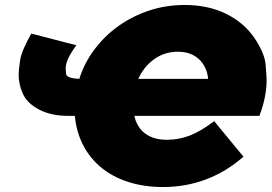

<svg xmlns="http://www.w3.org/2000/svg" viewBox="-20 -736 1092 772"><path d="M635 16Q560 16 497 -4Q434 -24 388 -61.5Q342 -99 314.5 -152Q287 -205 281 -270H257Q185 -270 137 -295.5Q89 -321 72 -358.8Q55 -396.5 55 -436Q55 -452.5 60.5 -491.8Q66 -531 106 -601L287 -554Q244 -496 244 -461Q244 -458.5 245.5 -439.8Q247 -421 299 -419Q319 -483 360 -537.5Q401 -592 456.5 -631.5Q512 -671 579.5 -693.5Q647 -716 722 -716Q817 -716 889 -680.5Q961 -645 1002.5 -584Q1044 -523 1048 -475.8Q1052 -428.5 1052 -414.5Q1052 -346 1023 -270H520Q531 -223 564.5 -198.5Q598 -174 651 -174Q700 -174 744.5 -191.5Q789 -209 841 -249L959 -106Q819 16 635 16ZM817 -419Q812 -468 780 -498Q748 -528 695 -528Q642 -528 600.5 -498.5Q559 -469 536 -419Z"/></svg>

Font: Argentum Sans Black
Style: Italic
Weight: 900
Italic angle: -11°
Designer: Julieta Ulanovsky (font), Cristiano Sobral (main changes and remaster)
Foundry: Julieta Ulanovsky (font), Cristiano Sobral (main changes and remaster)
Version: Version 2.007;June 15, 2022;FontCreator 14.0.0.2814 64-bit; 